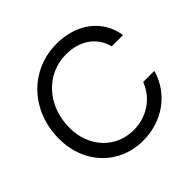

<svg xmlns="http://www.w3.org/2000/svg" viewBox="-186 -919 1110 1110"><g transform="rotate(-45 369.5 -363.5)"><path d="M379.9 11.7C535.6 11.7 668.5 -79.6 710.9 -228.5H619.6C581.1 -127.4 487.8 -70.3 384.3 -70.3C237.8 -70.3 130.9 -185.1 130.9 -341.8C130.9 -525.4 257.3 -657.2 417 -657.2C527.3 -657.2 611.3 -601.6 637.2 -502.9H729.5C706.1 -649.4 584.5 -739.3 421.4 -739.3C208 -739.3 43 -571.8 43 -338.9C43 -136.2 185.1 11.7 379.9 11.7Z"/></g></svg>

Font: Guggenheim Sans Display
Style: Italic
Weight: 400
Italic angle: -7°
Designer: Modified by Tom Baber under direction of Pentagram Design 2023
Foundry: rsms
Version: Version 1.001;Glyphs 3.1.2 (3151)